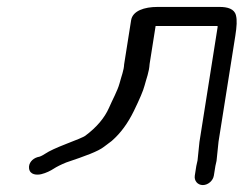

<svg xmlns="http://www.w3.org/2000/svg" viewBox="-20 -503 703 554"><path d="M597.1 3.5 601.5 -24C602.1 -27.9 603.1 -32.5 604.6 -37.9L604.8 -38.8L610.6 -94.5L659 -399.7C663.2 -426.4 664.4 -445.5 660.8 -458.8C656.3 -477.5 636.5 -483 613.6 -483H434.4C396.5 -483 362.6 -471.8 358.3 -444.5L338.3 -318.1L338.2 -317.6C337.5 -300 330.5 -283.8 324.9 -262.4C319.3 -241.3 303.5 -213.2 294.6 -192.1C281.6 -162.6 258.8 -135.6 225.7 -111C221.6 -107.9 199.9 -98.7 171.1 -87.8C142.5 -76.6 122.7 -67.7 110.3 -59.4C100.9 -53.2 94.1 -50.5 90.5 -50.1L89.4 -49.9L88.3 -49.6C73 -45 62.2 -32.2 63.8 -17.5C65.9 2.2 86.9 2.4 99 -0.4C113 -3.7 126.7 -10.8 134.4 -15.9C143.3 -21.7 155.6 -27.9 171 -34.2C226.2 -52.8 263.1 -66.1 280.2 -79.6C287.7 -85.5 294.8 -90.8 301.6 -95.7L302.2 -96.2L302.8 -96.7C328.2 -118.8 349.1 -147.6 366.2 -182.7C383 -217.2 393.2 -241 397 -255.7C402.6 -277.2 410.2 -294.4 411.7 -318.4L429 -428H604.9C606 -428 606.5 -428 607.9 -427.9C607.9 -427.8 607.9 -426.3 607.8 -424.1L555.5 -93.5L550 -40.2C548.8 -35.8 547.1 -28.3 546.4 -23.9L542.1 3.5C539.7 18.5 550.2 31 565.2 31C580.3 31 594.7 18.5 597.1 3.5Z"/></svg>

Font: MewTooHand
Style: BdWideIta
Weight: 400
Designer: Mew Too, Robert Jablonski
Version: Version 0.77